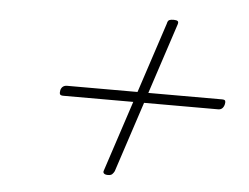

<svg xmlns="http://www.w3.org/2000/svg" viewBox="-44 -765 851 655"><g transform="rotate(5 381.5 -437.5)"><path d="M348 -164Q338 -164 334 -168Q330 -172 333 -179L503 -696Q505 -706 510 -708.5Q515 -711 525 -711Q535 -711 539 -708Q543 -705 540 -696L370 -179Q367 -173 362.5 -168.5Q358 -164 348 -164ZM173 -420Q163 -420 161 -424.5Q159 -429 161 -439Q166 -455 183 -455H713Q723 -455 724.5 -450.5Q726 -446 724 -438Q719 -420 703 -420Z"/></g></svg>

Font: Playwrite MX Thin
Style: Regular
Weight: 250
Designer: Veronika Burian, José Scaglione
Foundry: TypeTogether
Version: Version 1.002